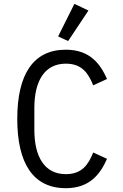

<svg xmlns="http://www.w3.org/2000/svg" viewBox="-20 -969 640 1001"><path d="M323.2 12.1C451 12.1 503.9 -65 538 -141L465.9 -174C441.1 -111.9 408 -61.1 323.2 -61.1C212 -61.1 159.1 -152 159.1 -291.9V-405.9C159.1 -546.2 212 -637.1 323.2 -637.1C408 -637.1 441.1 -585.9 465.9 -524.1L538 -557.2C503.9 -633.2 451 -709.9 323.2 -709.9C153.1 -709.9 70 -581 70 -349.1C70 -116.8 153.1 12.1 323.2 12.1ZM283 -779.1 335.2 -755 441.1 -914.1 367.9 -948.9Z"/></svg>

Font: Margiela Mono
Style: Regular
Weight: 400
Designer: Mike Abbink, Paul van der Laan, Pieter van Rosmalen
Foundry: Bold Monday
Version: Version 2.003 2021